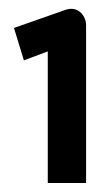

<svg xmlns="http://www.w3.org/2000/svg" viewBox="-20 -862 231 426"><path d="M33 -728 86 -748V-456H171V-806C171 -827 153 -850 125 -840L11 -800Z"/></svg>

Font: Charger Pro
Style: BlkNar
Weight: 900
Designer: Jasper
Foundry: Cannot Into Space Fonts
Version: Version 1.09